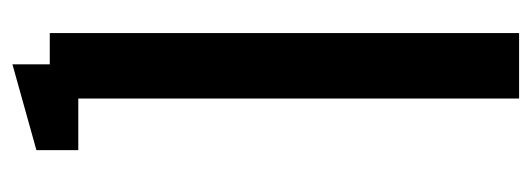

<svg xmlns="http://www.w3.org/2000/svg" viewBox="-293 -560 855 309"><g transform="rotate(-90 134.5 -405.5)"><path d="M185.5 -752.9H235.8V2.4H130.4V-707H47.4V-774.4L185.5 -813Z"/></g></svg>

Font: Gap Sans
Style: Bold
Weight: 400
Designer: Alexandre Liziard and Etienne Ozeray
Foundry: Interstices.io
Version: Version 1.610